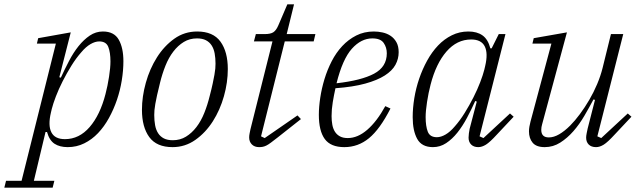

<svg xmlns="http://www.w3.org/2000/svg" viewBox="-97 -670 2963 890"><path d="M-69 168H3L162 -468H74L80 -493L231 -520L178 -312L185 -310Q203 -349 223 -387.5Q243 -426 267 -456Q291 -486 319 -505Q347 -524 380 -524Q432 -524 453.5 -486Q475 -448 475 -386Q475 -344 467.5 -297.5Q460 -251 445 -207Q430 -163 408 -123Q386 -83 357.5 -53Q329 -23 293.5 -5.5Q258 12 217 12Q180 12 156 -3.5Q132 -19 121 -58H114L60 168H155L147 200H-77ZM204 -25Q270 -25 318.5 -81Q367 -137 392 -234Q402 -272 408.5 -314.5Q415 -357 415 -385Q415 -427 405 -452.5Q395 -478 363 -478Q344 -478 322.5 -465.5Q301 -453 280 -428Q256 -401 234 -365.5Q212 -330 193.5 -293.5Q175 -257 162 -223Q149 -189 143 -165L139 -148Q125 -89 141 -57Q157 -25 204 -25Z M704 -20Q738 -20 765 -36.5Q792 -53 813.5 -81Q835 -109 850 -146.5Q865 -184 875 -225Q884 -259 889 -283Q894 -307 897 -323.5Q900 -340 901 -352Q902 -364 902 -375Q902 -401 898 -422.5Q894 -444 884 -459.5Q874 -475 857.5 -483.5Q841 -492 816 -492Q782 -492 755 -475.5Q728 -459 706.5 -431Q685 -403 670 -365.5Q655 -328 645 -287Q636 -252 631 -228.5Q626 -205 623 -188.5Q620 -172 619 -160Q618 -148 618 -137Q618 -111 622 -89.5Q626 -68 636 -52.5Q646 -37 662.5 -28.5Q679 -20 704 -20ZM703 12Q629 12 595 -34.5Q561 -81 561 -161Q561 -222 579 -286.5Q597 -351 630.5 -404Q664 -457 711 -490.5Q758 -524 817 -524Q891 -524 925 -477Q959 -430 959 -350Q959 -288 941 -224Q923 -160 889.5 -107.5Q856 -55 808.5 -21.5Q761 12 703 12Z M1104 12Q1083 12 1070.5 -0.5Q1058 -13 1058 -33Q1058 -41 1060 -51.5Q1062 -62 1064 -71L1166 -478H1080L1089 -512H1130Q1157 -512 1170 -520.5Q1183 -529 1193 -552L1235 -650H1266L1232 -512H1365L1357 -478H1223L1113 -38L1130 -30L1282 -135L1298 -118L1189 -32Q1171 -18 1159 -9Q1147 0 1138 4.5Q1129 9 1121 10.5Q1113 12 1104 12Z M1499 12Q1436 12 1408.5 -25.5Q1381 -63 1381 -138Q1381 -174 1387.5 -217Q1394 -260 1407 -303Q1420 -346 1440.5 -386Q1461 -426 1489.5 -456.5Q1518 -487 1554.5 -505.5Q1591 -524 1636 -524Q1656 -524 1676.5 -519.5Q1697 -515 1713.5 -504Q1730 -493 1740.5 -474.5Q1751 -456 1751 -428Q1751 -397 1736 -369.5Q1721 -342 1686.5 -320Q1652 -298 1596 -282.5Q1540 -267 1458 -261Q1451 -230 1445.5 -196.5Q1440 -163 1440 -132Q1440 -110 1443.5 -91.5Q1447 -73 1455.5 -59.5Q1464 -46 1478.5 -38Q1493 -30 1515 -30Q1561 -30 1605.5 -68.5Q1650 -107 1689 -178L1713 -167Q1664 -71 1613.5 -29.5Q1563 12 1499 12ZM1463 -284Q1578 -297 1637 -328.5Q1696 -360 1696 -423Q1696 -450 1681.5 -471Q1667 -492 1629 -492Q1577 -492 1534 -444Q1491 -396 1463 -284Z M1910 12Q1858 12 1837 -26Q1816 -64 1816 -127Q1816 -169 1823.5 -215Q1831 -261 1846 -305Q1861 -349 1883 -389Q1905 -429 1933.5 -459Q1962 -489 1997.5 -506.5Q2033 -524 2074 -524Q2114 -524 2139.5 -506Q2165 -488 2176 -446H2182L2215 -512H2246L2126 -38L2144 -30L2267 -144L2284 -129L2206 -46Q2174 -11 2155.5 0.5Q2137 12 2120 12Q2099 12 2087 0Q2075 -12 2075 -32Q2075 -40 2076.5 -52Q2078 -64 2080 -73L2113 -199L2106 -202Q2088 -162 2067.5 -123.5Q2047 -85 2023 -55Q1999 -25 1971 -6.5Q1943 12 1910 12ZM1928 -34Q1947 -34 1968.5 -46.5Q1990 -59 2011 -84Q2035 -111 2057 -146.5Q2079 -182 2097.5 -218.5Q2116 -255 2129 -289Q2142 -323 2148 -347L2152 -364Q2166 -423 2150 -455Q2134 -487 2087 -487Q2021 -487 1972.5 -431Q1924 -375 1899 -278Q1889 -240 1882.5 -197.5Q1876 -155 1876 -127Q1876 -85 1886 -59.5Q1896 -34 1928 -34Z M2428 12Q2389 12 2372 -8.5Q2355 -29 2355 -61Q2355 -72 2357 -83Q2359 -94 2362 -106L2459 -468H2371L2377 -493L2531 -520L2416 -94Q2412 -81 2412 -68Q2412 -33 2447 -33Q2470 -33 2495 -47.5Q2520 -62 2546 -88Q2568 -110 2591 -141Q2614 -172 2634.5 -207Q2655 -242 2671 -280Q2687 -318 2696 -354L2735 -512H2792L2672 -38L2690 -30L2813 -144L2830 -129L2752 -46Q2720 -11 2701.5 0.5Q2683 12 2666 12Q2644 12 2632 0Q2620 -12 2620 -32Q2620 -40 2622.5 -52.5Q2625 -65 2627 -74L2661 -207L2654 -209Q2635 -173 2612 -133.5Q2589 -94 2561 -62Q2533 -30 2500 -9Q2467 12 2428 12Z"/></svg>

Font: IBM Plex Serif Light
Style: Italic
Weight: 300
Italic angle: -14°
Designer: Mike Abbink, Paul van der Laan, Pieter van Rosmalen
Foundry: Bold Monday
Version: Version 3.001